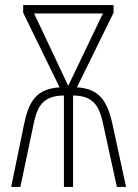

<svg xmlns="http://www.w3.org/2000/svg" viewBox="-20 -734 540 754"><path d="M74 -244 24 0H60L112 -247C126 -315 147 -358 231 -359V0H267V-359C348 -358 370 -317 385 -247L439 0H475L422 -245C401 -343 366 -386 282 -391L426 -684V-714H71V-684L214 -391C123 -385 93 -337 74 -244ZM248 -397 114 -681H384Z"/></svg>

Font: Noto Sans Mono ExtraCondensed ExtraLight
Style: Regular
Weight: 200
Width: 2
Designer: Monotype Design Team
Foundry: Monotype Imaging Inc.
Version: Version 2.014